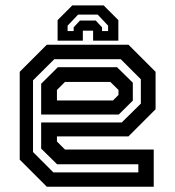

<svg xmlns="http://www.w3.org/2000/svg" viewBox="-20 -710 666 730"><path d="M468.5 -540 571.5 -437V-294.5L468.5 -191.5H196.5V-172L227 -141.5H564.5V0H158L55 -103V-437L158 -540ZM425 -454.5 485 -395.5V-327.5L431.5 -274.5H136.5V-391.5L200 -454.5ZM439 -485H186.5L105.5 -404.5V-132L183 -54.5H506V-85.5H197L136.5 -145V-244.5H443L515.5 -316V-408.5ZM399.5 -398.5H227L196.5 -368V-328H409.5L430.5 -349V-368ZM374 -689.5 430 -633.5V-555.5H334V-593.5H295V-555.5H199V-633.5L255 -689.5ZM351.5 -654.5H277L237 -612.5V-592H260V-606L284 -632H344L368 -606V-592H391V-612.5Z"/></svg>

Font: Tourney SemiBold
Style: Regular
Weight: 600
Version: Version 1.015